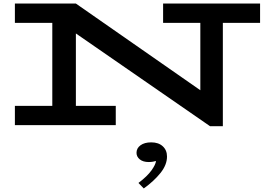

<svg xmlns="http://www.w3.org/2000/svg" viewBox="-20 -706 1492 1083"><path d="M1165 6 164 -686H408L1110 -197V-669H1237V6ZM64 0V-109H633V0ZM275 -15V-686H408V-15ZM64 -577V-686H409V-577ZM900 -577V-686H1447V-577ZM922 177Q922 224 885 270Q848 316 791 357L761 326Q811 288 834.5 255Q858 222 860 202Q854 204 842.5 206Q831 208 819 208Q787 208 768.5 193Q750 178 750 156Q750 130 772.5 113.5Q795 97 833 97Q874 97 898 119Q922 141 922 177Z"/></svg>

Font: BioRhyme Expanded SemiBold
Style: Regular
Weight: 600
Width: 7
Designer: Aoife Mooney
Foundry: Aoife Mooney Type
Version: Version 1.600;gftools[0.9.33]